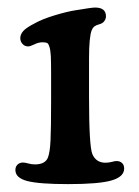

<svg xmlns="http://www.w3.org/2000/svg" viewBox="-20 -793 362 499"><path d="M112.8 -529.8V-601.6Q112.8 -631.8 112.1 -647Q111.3 -662.1 108.6 -670.9Q106 -679.7 102.3 -681.4Q98.6 -683.1 90.3 -683.1Q80.1 -683.1 69.3 -677.7Q58.6 -672.4 53.2 -672.4Q44.4 -672.4 38.6 -678.7Q32.7 -685.1 32.7 -693.8Q32.7 -703.6 40.5 -712.4Q48.3 -721.2 70.3 -732.4Q90.3 -743.7 123.8 -753.7Q157.2 -763.7 178.2 -766.6Q218.3 -773.4 227.1 -773.4Q255.4 -773.4 255.4 -750.5Q255.4 -744.1 251 -738Q246.6 -731.9 236.8 -729.5Q222.7 -726.1 218.3 -714.4Q211.4 -696.3 211.4 -641.1V-541.5Q211.4 -412.1 220.2 -392.1Q230 -370.1 253.9 -370.1Q262.7 -370.1 270.8 -372.3Q278.8 -374.5 282.7 -374.5Q291.5 -374.5 297.1 -369.4Q302.7 -364.3 302.7 -355Q302.7 -333.5 269.8 -324Q236.8 -314.5 157.2 -314.5Q82 -314.5 51 -322.5Q20 -330.6 20 -351.1Q20 -359.9 25.6 -365.2Q31.2 -370.6 39.6 -370.6Q44.9 -370.6 53.5 -368.2Q62 -365.7 70.8 -365.7Q97.2 -365.7 104.5 -383.3Q109.9 -397.5 111.3 -428Q112.8 -458.5 112.8 -529.8Z"/></svg>

Font: Cooper* SemiBold
Style: Regular
Weight: 600
Designer: Owen Earl
Foundry: indestructible type*
Version: Version 0.001